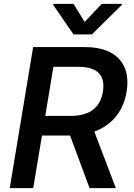

<svg xmlns="http://www.w3.org/2000/svg" viewBox="-20 -970 691 990"><path d="M30.2 0H151.3L196.4 -271H340.2H341.3L441.8 0H577.4L466.3 -291.5C559.7 -325.3 616.8 -399.1 632.8 -497.2C655.5 -633.9 585.2 -727.3 417.3 -727.3H150.9ZM213.4 -372.5 255.3 -625.4H384.6C487.6 -625.4 523.4 -577.4 510.7 -497.2C497.5 -417.6 446 -372.5 343.8 -372.5ZM254.3 -944.6 359 -792.6H453.8L608 -944.6L608.7 -949.9H504.6L416.5 -856.9L359.4 -949.9H255Z"/></svg>

Font: Magic Ui Pro Semi Bold
Style: Italic
Weight: 600
Italic angle: -9.39999°
Designer: Stefan Endress, Andreas Faust
Version: Version 1.000;FEAKit 1.0